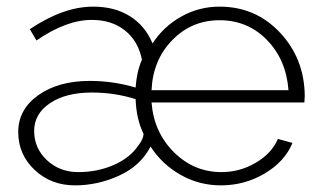

<svg xmlns="http://www.w3.org/2000/svg" viewBox="-20 -549 970 579"><path d="M251 -305Q321 -305 389 -285Q392 -332 408 -369Q397 -425 357 -457Q317 -489 257 -489Q180 -489 90 -427L70 -461Q171 -529 261 -529Q326 -529 372 -500Q418 -471 440 -418Q473 -469 526.5 -499Q580 -529 642 -529Q751 -529 824.5 -450.5Q898 -372 899 -260L898 -240H437Q444 -150 504.5 -90Q565 -30 648 -30Q703 -30 751 -58Q799 -86 818 -130L862 -118Q839 -62 778.5 -26Q718 10 646 10Q581 10 525 -21.5Q469 -53 434 -107Q404 -49 339.5 -19.5Q275 10 206 10Q134 10 84.5 -36.5Q35 -83 35 -151Q35 -219 95.5 -262Q156 -305 251 -305ZM850 -277Q843 -369 785 -428.5Q727 -488 642 -488Q558 -488 499.5 -428Q441 -368 437 -277ZM397 -110Q412 -129 413 -145Q391 -190 389 -250Q326 -270 257 -270Q179 -270 131 -238Q83 -206 83 -154Q83 -102 121.5 -66Q160 -30 216 -30Q274 -30 323 -51.5Q372 -73 397 -110Z"/></svg>

Font: Raleway-v4020 Light
Style: Regular
Weight: 300
Designer: Matt McInerney, Pablo Impallari, Rodrigo Fuenzalida
Foundry: Matt McInerney, Pablo Impallari, Rodrigo Fuenzalida
Version: Version 4.020;PS 004.020;hotconv 1.0.88;makeotf.lib2.5.64775